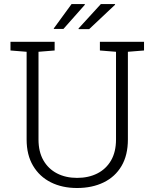

<svg xmlns="http://www.w3.org/2000/svg" viewBox="-20 -917 762 947"><path d="M359.9 10.3Q286.6 10.3 230.7 -17.8Q174.8 -45.9 143.1 -99.4Q111.3 -152.8 111.3 -229V-661.6L31.7 -668V-710.9H249.5V-668L169.9 -661.6V-229Q169.9 -168.5 194.1 -126.2Q218.3 -84 261.2 -61.8Q304.2 -39.6 360.4 -39.6Q416.5 -39.6 460 -61.5Q503.4 -83.5 527.8 -125.7Q552.2 -168 552.2 -229V-661.6L472.7 -668V-710.9H690.4V-668L610.8 -661.6V-229Q610.8 -151.4 579.3 -98.1Q547.9 -44.9 491.2 -17.3Q434.6 10.3 359.9 10.3ZM368.2 -773.4 367.2 -776.4 477.5 -897H546.9L547.9 -894L419.9 -773.4ZM246.6 -774.4 244.6 -775.9 333 -897H397.5L398.9 -894L293 -774.4Z"/></svg>

Font: Roboto Slab LO Light
Style: Regular
Weight: 300
Designer: Google
Version: Version 2.000